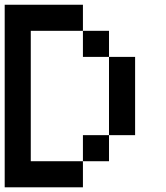

<svg xmlns="http://www.w3.org/2000/svg" viewBox="-20 -798 707 818"><path d="M333.3 -777.8V-666.7H111.1V-111.1H333.3V0H0V-777.8ZM555.6 -222.2H444.4V-555.6H555.6ZM444.4 -555.6H333.3V-666.7H444.4ZM444.4 -111.1H333.3V-222.2H444.4Z"/></svg>

Font: Pixeloid Sans
Style: Regular
Weight: 400
Designer: GGBotNet
Foundry: GGBotNet
Version: 0.5